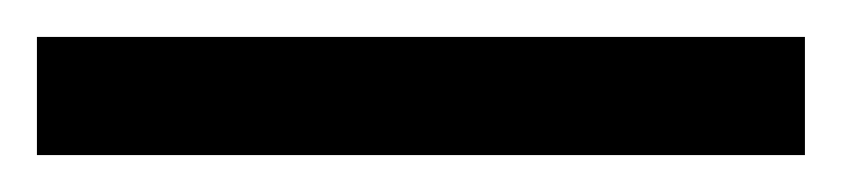

<svg xmlns="http://www.w3.org/2000/svg" viewBox="-22 19 456 104"><path d="M-2 103V39H414V103Z"/></svg>

Font: Noto Sans Tamil UI SemiCondensed
Style: Regular
Weight: 400
Width: 4
Designer: Jelle Bosma - Monotype Design Team
Foundry: Monotype Imaging Inc.
Version: Version 2.004; ttfautohint (v1.8.4.7-5d5b)